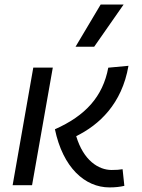

<svg xmlns="http://www.w3.org/2000/svg" viewBox="-20 -815 626 845"><path d="M461.9 9.8C487.8 9.8 508.3 7.3 527.3 2.9L519.5 -70.3C504.9 -67.9 493.2 -66.9 471.2 -66.9C413.6 -66.9 347.2 -108.9 315.4 -215.8C416 -265.1 516.6 -357.4 545.4 -525.4L456.5 -517.1C432.6 -389.6 356 -305.7 221.7 -246.1C256.8 -77.6 353.5 9.8 461.9 9.8ZM35.6 0H121.1L212.4 -517.6H126.5ZM312.5 -609.4H394.5L523.9 -794.9H422.9Z"/></svg>

Font: Cascadia Mono NF SemiLight
Style: Italic
Weight: 350
Italic angle: -10°
Monospace: yes
Designer: Aaron Bell
Foundry: Saja Typeworks
Version: Version 2404.023